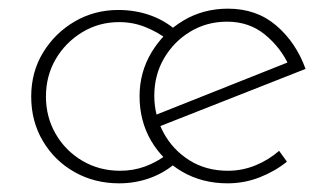

<svg xmlns="http://www.w3.org/2000/svg" viewBox="-20 -416 767 443"><path d="M383 -38Q357 -16 324 -4.5Q291 7 255 7Q198 7 152 -19Q106 -45 79 -90.5Q52 -136 52 -193Q52 -250 79.5 -295Q107 -340 152.5 -366.5Q198 -393 253 -393Q291 -393 324.5 -381.5Q358 -370 384 -348L366 -325Q344 -342 315.5 -353.5Q287 -365 255 -365Q208 -365 169.5 -341.5Q131 -318 108.5 -279.5Q86 -241 86 -193Q86 -146 108.5 -107Q131 -68 170 -45Q209 -22 257 -22Q288 -22 315 -32Q342 -42 364 -59ZM505 7Q447 7 401 -19.5Q355 -46 328.5 -91.5Q302 -137 302 -194Q302 -249 329.5 -295Q357 -341 403 -368.5Q449 -396 506 -396Q572 -396 617.5 -357Q663 -318 685 -257L342 -122L332 -148L654 -276L647 -264Q628 -306 591.5 -336Q555 -366 504 -366Q457 -366 419 -343Q381 -320 358.5 -281.5Q336 -243 336 -195Q336 -150 357 -110.5Q378 -71 416.5 -46.5Q455 -22 506 -22Q539 -22 569.5 -34.5Q600 -47 624 -68L642 -43Q615 -21 579.5 -7Q544 7 505 7Z"/></svg>

Font: Josefin Sans ExtraLight
Style: Regular
Weight: 250
Designer: Santiago Orozco
Foundry: Typemade
Version: Version 2.000